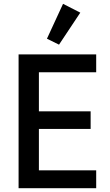

<svg xmlns="http://www.w3.org/2000/svg" viewBox="-20 -982 576 1002"><path d="M77 0V-698H482V-605H183V-401H453V-309H183V-93H482V0ZM288 -749 225 -780 309 -962 399 -916Z"/></svg>

Font: IBM Plex Sans Condensed Medium
Style: Regular
Weight: 500
Width: 3
Designer: Mike Abbink, Paul van der Laan, Pieter van Rosmalen
Foundry: Bold Monday
Version: Version 1.3